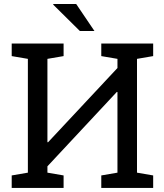

<svg xmlns="http://www.w3.org/2000/svg" viewBox="-20 -925 809 945"><path d="M37.6 0V-61.5L117.2 -75.2V-635.3L37.6 -648.9V-710.9H117.2H213.4H293V-648.9L213.4 -635.3V-225.6L216.3 -224.6L558.1 -590.3V-635.3L478.5 -648.9V-710.9H558.1H654.3H733.9V-648.9L654.3 -635.3V-75.2L733.9 -61.5V0H478.5V-61.5L558.1 -75.2V-471.7L555.2 -472.7L213.4 -106.4V-75.2L293 -61.5V0ZM444.8 -772.5H440.4H373L241.7 -902.3L242.7 -905.3H355Z"/></svg>

Font: Roboto Slab LO
Style: Regular
Weight: 400
Designer: Google
Version: Version 2.000